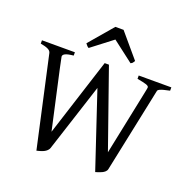

<svg xmlns="http://www.w3.org/2000/svg" viewBox="-146 -985 1142 1145"><g transform="rotate(20 425.0 -412.5)"><path d="M831 -594V-615H624V-594C678 -584 699 -579 699 -566C699 -562 698 -558 692 -528L608 -122L435 -615H408L250 -122C244 -152 153 -555 153 -564C153 -578 167 -589 219 -594V-615H10V-594C48 -587 72 -579 77 -560L204 15C215 11 266 5 278 -29L418 -461L577 15C595 9 640 -1 645 -29L757 -564C758 -572 765 -581 831 -594ZM565 -675 574 -689 446 -840H394L265 -689C273 -681 275 -673 287 -667L420 -769L553 -667C559 -670 563 -673 565 -675Z"/></g></svg>

Font: Temporarium
Style: Regular
Weight: 400
Version: Version 1.1